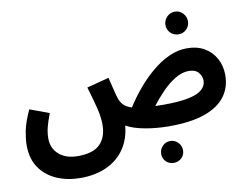

<svg xmlns="http://www.w3.org/2000/svg" viewBox="-92 -806 1524 1177"><g transform="rotate(-10 670.0 -217.0)"><path d="M320 231Q240 231 174 203Q108 175 68 118.5Q28 62 28 -24Q28 -59 37.5 -110.5Q47 -162 82 -238L202 -194Q183 -144 174.5 -110Q166 -76 166 -42Q166 20 209.5 58Q253 96 327 96Q422 96 465 53Q508 10 508 -69Q508 -117 492.5 -177.5Q477 -238 456 -308L594 -344Q608 -286 616 -253.5Q624 -221 630 -205Q639 -183 654.5 -167Q670 -151 704 -140Q739 -196 783.5 -249Q828 -302 879 -345Q930 -388 985.5 -413.5Q1041 -439 1098 -439Q1161 -439 1206.5 -412.5Q1252 -386 1277 -340Q1302 -294 1302 -236Q1302 -162 1261.5 -106Q1221 -50 1134.5 -18.5Q1048 13 910 13Q833 13 761 0Q689 -13 644 -38Q637 43 596 104Q555 165 484.5 198Q414 231 320 231ZM1085 -300Q1043 -300 999.5 -273.5Q956 -247 916.5 -206Q877 -165 846 -124Q869 -123 897 -123Q996 -123 1055 -135.5Q1114 -148 1139.5 -171.5Q1165 -195 1165 -226Q1165 -254 1145.5 -277Q1126 -300 1085 -300ZM1065 -532Q1035 -532 1014.5 -552Q994 -572 994 -602Q994 -631 1014.5 -652Q1035 -673 1065 -673Q1093 -673 1113.5 -652Q1134 -631 1134 -602Q1134 -572 1113.5 -552Q1093 -532 1065 -532ZM899 239Q870 239 850.5 220Q831 201 831 173Q831 144 850.5 123.5Q870 103 899 103Q927 103 947 123.5Q967 144 967 173Q967 201 947 220Q927 239 899 239Z"/></g></svg>

Font: Noto Sans Arabic SemCond
Style: Bold
Weight: 700
Width: 4
Designer: Monotype Design Team, Nadine Chahine, Nizar Qandah and Khaled Hosny
Foundry: Monotype Imaging Inc.
Version: Version 2.012; ttfautohint (v1.8.4.7-5d5b)